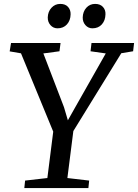

<svg xmlns="http://www.w3.org/2000/svg" viewBox="-20 -963 706 983"><path d="M104.5 0 108.5 -38.5 222.5 -51.5 252.5 -289 87.5 -690 29.5 -700 36.5 -743H290L284.5 -700.5L202 -689.5L307.5 -414.5L327.5 -347L365 -413.5L521.5 -689.5L443.5 -700.5L448.5 -743H666.5L661.5 -700.5L601 -690.5L355.5 -292L325 -51.5L436.5 -38.5L432.5 0ZM274.5 -818Q253 -818 238.5 -834.2Q224 -850.5 224.5 -874Q225.5 -904 243.8 -923.5Q262 -943 288.5 -943Q314.5 -943 328.2 -927.8Q342 -912.5 341.5 -890Q341 -858.5 322.8 -838.2Q304.5 -818 274.5 -818ZM453 -818Q432 -818 417.5 -834.2Q403 -850.5 403.5 -874Q404.5 -904 422.2 -923.5Q440 -943 467 -943Q492.5 -943 506.8 -927.8Q521 -912.5 520 -890Q519.5 -858.5 501.5 -838.2Q483.5 -818 453 -818Z"/></svg>

Font: Merriweather 24pt
Style: Italic
Weight: 400
Italic angle: -7.8°
Designer: Eben Sorkin
Foundry: Eben Sorkin
Version: Version 2.101